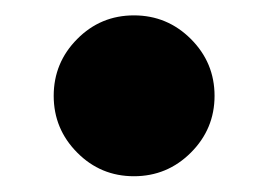

<svg xmlns="http://www.w3.org/2000/svg" viewBox="-20 -467 343 246"><path d="M78.9 -271.5Q48.8 -301.8 48.8 -344.2Q48.8 -386.7 78.9 -417Q108.9 -447.3 151.6 -447.3Q194.3 -447.3 224.6 -417Q254.9 -386.7 254.9 -344.2Q254.9 -301.8 224.6 -271.5Q194.3 -241.2 151.6 -241.2Q108.9 -241.2 78.9 -271.5Z"/></svg>

Font: Nobile-bold
Style: Bold
Weight: 700
Version: Version 1.000;PS 001.000;hotconv 1.0.38